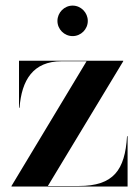

<svg xmlns="http://www.w3.org/2000/svg" viewBox="-20 -682 513 702"><path d="M190 -605.5C190 -575 215 -550 245.5 -550C276 -550 301 -575 301 -605.5C301 -636 276 -661.5 245.5 -661.5C215 -661.5 190 -636 190 -605.5ZM205 -458H296.5L22 -2V0H446.5V-184H444.5C437 -60 395 -2 268 -2H155L430.5 -458V-460H49.5V-288H51.5C59 -389 101 -458 205 -458Z"/></svg>

Font: Bodoni* 96pt Medium
Style: Regular
Weight: 500
Version: Version 2.3